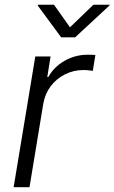

<svg xmlns="http://www.w3.org/2000/svg" viewBox="-20 -777 475 797"><path d="M36.6 0 126.5 -542.5H189.9L176.3 -457.5H180.7Q204.1 -499.5 248.3 -524.7Q292.5 -549.8 343.3 -549.8Q351.6 -549.8 360.6 -549.6Q369.6 -549.3 376 -548.8L365.2 -482.9Q360.4 -483.4 349.9 -484.9Q339.4 -486.3 326.7 -486.3Q285.6 -486.3 250 -468.5Q214.4 -450.7 190.7 -419.4Q167 -388.2 159.7 -346.7L102.5 0ZM204.1 -757.3 270.5 -663.6 367.7 -757.3H435.1L434.1 -753.9L292 -622.1H233.9L136.7 -753.9L137.7 -757.3Z"/></svg>

Font: Inter 16pt Light
Style: Italic
Weight: 300
Italic angle: -9.3988°
Version: Version 4.001;git-66647c0bb